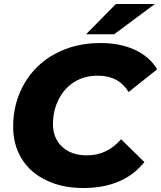

<svg xmlns="http://www.w3.org/2000/svg" viewBox="-20 -930 809 964"><path d="M398 14C327 14 265 1 212 -25C159 -50 118 -86 89 -133C60 -180 46 -233 46 -294C46 -374 65 -446 102 -510C139 -574 190 -624 257 -660C324 -696 400 -714 485 -714C550 -714 607 -703 657 -680C707 -657 744 -624 769 -582L626 -468C592 -523 541 -550 472 -550C427 -550 388 -540 354 -519C320 -498 294 -469 275 -432C256 -395 246 -353 246 -307C246 -260 261 -222 292 -193C323 -164 364 -150 417 -150C484 -150 541 -177 588 -231L705 -116C667 -70 623 -37 572 -17C521 4 463 14 398 14ZM412 -758 562 -910H758L553 -758Z"/></svg>

Font: My Font
Style: Italic
Weight: 500
Designer: Julieta Ulanovsky
Foundry: Julieta Ulanovsky
Version: ""